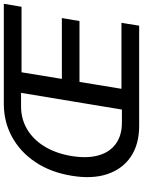

<svg xmlns="http://www.w3.org/2000/svg" viewBox="112 -880 768 1032"><g transform="rotate(-90 496.0 -364.0)"><path d="M335 0Q236.8 0 170.4 -44.4Q104 -88.9 76.4 -170.4Q48.8 -252 67.4 -363.3Q85.9 -476.1 140.6 -557.6Q195.3 -639.2 276.1 -683.3Q356.9 -727.5 454.1 -727.5H573.7L558.1 -634.8H439.9Q372.6 -634.8 317.4 -602.3Q262.2 -569.8 224.9 -509Q187.5 -448.2 173.3 -363.3Q159.7 -279.3 176.8 -218.8Q193.8 -158.2 239 -125.5Q284.2 -92.8 352.1 -92.8H468.8L452.1 0ZM407.7 0 528.3 -727.5H991.7L975.6 -632.3H623.5L587.9 -415.5H915L898.9 -320.8H571.8L534.7 -95.2H889.2L874 0Z"/></g></svg>

Font: Inter 17pt Medium
Style: Italic
Weight: 500
Italic angle: -9.3988°
Version: Version 4.001;git-66647c0bb